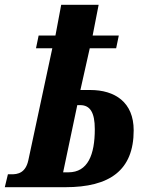

<svg xmlns="http://www.w3.org/2000/svg" viewBox="-40 -780 625 800"><path d="M-20 0H232C417 0 517 -70 517 -237C517 -354 439 -405 336 -405H295L334 -579H444L455 -632H346L371 -760H215L191 -632H121L110 -579H178L78 -112C67 -62 37 -52 3 -54H-7ZM223 -62 282 -342H294C335 -342 355 -312 355 -242C355 -135 326 -62 245 -62Z"/></svg>

Font: Noto Serif Condensed Extra
Style: Italic
Weight: 800
Width: 3
Italic angle: -12°
Designer: Monotype Design Team
Foundry: Monotype Imaging Inc.
Version: Version 1.901